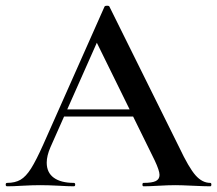

<svg xmlns="http://www.w3.org/2000/svg" viewBox="-27 -654 762 674"><path d="M192 -270H472L479 -245H179ZM711 0Q692 0 650 -2Q608 -4 589 -4Q564 -4 530 -2Q496 0 477 0Q473 0 473 -6Q473 -12 477 -12Q507 -12 520 -18.5Q533 -25 533 -40Q533 -55 516 -91L307 -516L348 -583L150 -137Q137 -107 137 -83Q137 -48 162 -30Q187 -12 232 -12Q237 -12 237 -6Q237 0 232 0Q214 0 180 -2Q142 -4 114 -4Q87 -4 51 -2Q19 0 -2 0Q-7 0 -7 -6Q-7 -12 -2 -12Q26 -12 45 -23Q64 -34 82 -62.5Q100 -91 125 -147L340 -631Q342 -634 349 -634Q356 -634 357 -631L602 -137Q636 -65 659.5 -38.5Q683 -12 711 -12Q715 -12 715 -6Q715 0 711 0Z"/></svg>

Font: Cormorant Infant SemiBold
Style: Regular
Weight: 600
Designer: Christian Thalmann (Catharsis Fonts)
Foundry: Catharsis Fonts
Version: Version 4.000